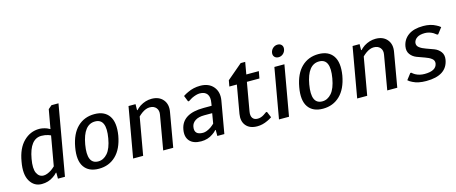

<svg xmlns="http://www.w3.org/2000/svg" viewBox="-43 -1270 4396 1850"><g transform="rotate(-15 2155.0 -345.0)"><path d="M203 10Q127 10 86.5 -58Q46 -126 69 -250Q90 -377 157 -443.5Q224 -510 314 -510Q348 -510 389 -495L419 -480L453 -670L488 -700H558L435 0H365V-60H360Q343 -40 319 -25Q269 10 203 10ZM241 -65Q275 -65 321 -95Q339 -108 357 -125L409 -420Q402 -424 384 -430Q352 -440 317 -440Q202 -440 169 -250Q152 -155 174 -110Q196 -65 241 -65Z M604 -250Q627 -379 695 -444.5Q763 -510 864 -510Q964 -510 1009.5 -444Q1055 -378 1034 -250Q1011 -122 942.5 -56Q874 10 773 10Q672 10 626.5 -56Q581 -122 604 -250ZM785 -60Q837 -60 877 -105.5Q917 -151 934 -250Q967 -440 852 -440Q737 -440 704 -250Q671 -60 785 -60Z M1115 0 1203 -500H1273L1272 -440H1277Q1291 -456 1318 -475Q1374 -510 1434 -510Q1509 -510 1548.5 -462.5Q1588 -415 1574 -340L1515 0H1415L1474 -340Q1482 -382 1460 -408.5Q1438 -435 1396 -435Q1358 -435 1316 -405Q1296 -390 1281 -375L1215 0Z M1793 10Q1715 10 1678.5 -31.5Q1642 -73 1655 -145Q1682 -295 1897 -295H1977L1981 -320Q1992 -379 1969.5 -409.5Q1947 -440 1897 -440Q1863 -440 1815 -417Q1793 -405 1779 -395H1769L1745 -455Q1769 -471 1794 -482Q1852 -510 1919 -510Q2005 -510 2050 -456.5Q2095 -403 2081 -320L2025 0H1955V-60H1950Q1933 -40 1909 -25Q1859 10 1793 10ZM1831 -65Q1865 -65 1911 -95Q1929 -108 1947 -125L1964 -225H1884Q1827 -225 1794 -203Q1761 -181 1755 -145Q1741 -65 1831 -65Z M2353 10Q2278 10 2241 -34Q2204 -78 2216 -150L2265 -430H2190L2201 -490L2354 -620H2399L2378 -500H2503L2490 -430H2365L2316 -150Q2308 -106 2324 -83Q2340 -60 2375 -60Q2407 -60 2438 -80Q2452 -89 2467 -100H2477L2502 -40Q2476 -23 2457 -15Q2405 10 2353 10Z M2767.5 -597Q2748 -580 2722 -580Q2696 -580 2681.5 -597Q2667 -614 2672 -640Q2677 -666 2697 -683Q2717 -700 2743 -700Q2769 -700 2783 -683Q2797 -666 2792 -640Q2787 -614 2767.5 -597ZM2570 0 2658 -500H2758L2670 0Z M2839 -250Q2862 -379 2930 -444.5Q2998 -510 3099 -510Q3199 -510 3244.5 -444Q3290 -378 3269 -250Q3246 -122 3177.5 -56Q3109 10 3008 10Q2907 10 2861.5 -56Q2816 -122 2839 -250ZM3020 -60Q3072 -60 3112 -105.5Q3152 -151 3169 -250Q3202 -440 3087 -440Q2972 -440 2939 -250Q2906 -60 3020 -60Z M3350 0 3438 -500H3508L3507 -440H3512Q3526 -456 3553 -475Q3609 -510 3669 -510Q3744 -510 3783.5 -462.5Q3823 -415 3809 -340L3750 0H3650L3709 -340Q3717 -382 3695 -408.5Q3673 -435 3631 -435Q3593 -435 3551 -405Q3531 -390 3516 -375L3450 0Z M4038 10Q3957 10 3905 -17Q3877 -30 3862 -45L3908 -105H3918Q3930 -93 3949 -82Q3989 -60 4040 -60Q4155 -60 4167 -130Q4172 -160 4147 -179.5Q4122 -199 4083 -212Q4044 -225 4005.5 -240Q3967 -255 3944 -286.5Q3921 -318 3929 -365Q3941 -432 3995 -471Q4049 -510 4144 -510Q4216 -510 4268 -482Q4293 -470 4310 -455L4264 -395H4254Q4242 -405 4224 -417Q4184 -440 4142 -440Q4092 -440 4064.5 -422Q4037 -404 4031 -375Q4026 -345 4051 -325.5Q4076 -306 4114.5 -293Q4153 -280 4191.5 -265Q4230 -250 4253.5 -218.5Q4277 -187 4269 -140Q4243 10 4038 10Z"/></g></svg>

Font: Scada
Style: Italic
Weight: 400
Italic angle: -10°
Designer: Jovanny Lemonad
Foundry: Jovanny Lemonad
Version: Version 4.100;PS 004.100;hotconv 1.0.88;makeotf.lib2.5.64775